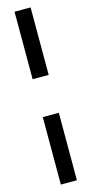

<svg xmlns="http://www.w3.org/2000/svg" viewBox="-138 -776 463 970"><g transform="rotate(-15 93.0 -291.0)"><path d="M51 -390V-743H135V-390ZM51 161V-192H135V161Z"/></g></svg>

Font: Saira Ultra Condensed SemiBold
Style: Regular
Weight: 600
Width: 1
Designer: Hector Gatti with collaboration of the Omnibus-Type team
Foundry: Omnibus-Type
Version: Version 1.001; ttfautohint (v1.8)